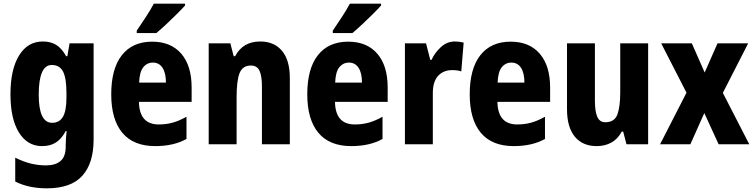

<svg xmlns="http://www.w3.org/2000/svg" viewBox="-20 -786 4108 1046"><path d="M213 -560Q257 -560 287 -541Q317 -522 340 -480H347L359 -550H490V-26Q490 103 428.5 171.5Q367 240 235 240Q136 240 63 203V73Q107 95 147.5 105Q188 115 231 115Q282 115 310 91Q338 67 338 12V3Q338 -13 339.5 -34Q341 -55 343 -72H338Q316 -30 285 -10Q254 10 209 10Q129 10 83 -64.5Q37 -139 37 -272Q37 -408 84 -484Q131 -560 213 -560ZM262 -432Q191 -432 191 -270Q191 -117 264 -117Q304 -117 323 -150Q342 -183 342 -254V-280Q342 -360 323.5 -396Q305 -432 262 -432Z M809 -559Q911 -559 967.5 -493.5Q1024 -428 1024 -309V-231H737Q739 -108 845 -108Q886 -108 921.5 -118Q957 -128 996 -150V-29Q926 10 826 10Q707 10 646.5 -62.5Q586 -135 586 -272Q586 -412 644 -485.5Q702 -559 809 -559ZM813 -445Q781 -445 760.5 -419.5Q740 -394 738 -336H884Q884 -388 865.5 -416.5Q847 -445 813 -445ZM988 -756Q972 -738 944.5 -710.5Q917 -683 887 -655Q857 -627 832 -606H725V-619Q750 -656 775 -694Q800 -732 818 -766H988Z M1398 -560Q1473 -560 1516 -509.5Q1559 -459 1559 -360V0H1407V-315Q1407 -371 1394 -400Q1381 -429 1347 -429Q1302 -429 1285.5 -388.5Q1269 -348 1269 -256V0H1117V-550H1235L1253 -480H1261Q1303 -560 1398 -560Z M1877 -559Q1979 -559 2035.5 -493.5Q2092 -428 2092 -309V-231H1805Q1807 -108 1913 -108Q1954 -108 1989.5 -118Q2025 -128 2064 -150V-29Q1994 10 1894 10Q1775 10 1714.5 -62.5Q1654 -135 1654 -272Q1654 -412 1712 -485.5Q1770 -559 1877 -559ZM1881 -445Q1849 -445 1828.5 -419.5Q1808 -394 1806 -336H1952Q1952 -388 1933.5 -416.5Q1915 -445 1881 -445ZM2056 -756Q2040 -738 2012.5 -710.5Q1985 -683 1955 -655Q1925 -627 1900 -606H1793V-619Q1818 -656 1843 -694Q1868 -732 1886 -766H2056Z M2458 -560Q2481 -560 2506 -554L2493 -397Q2474 -404 2443 -404Q2396 -404 2367 -373Q2338 -342 2338 -278V0H2186V-550H2301L2324 -460H2331Q2348 -498 2381.5 -529Q2415 -560 2458 -560Z M2762 -559Q2864 -559 2920.5 -493.5Q2977 -428 2977 -309V-231H2690Q2692 -108 2798 -108Q2839 -108 2874.5 -118Q2910 -128 2949 -150V-29Q2879 10 2779 10Q2660 10 2599.5 -62.5Q2539 -135 2539 -272Q2539 -412 2597 -485.5Q2655 -559 2762 -559ZM2766 -445Q2734 -445 2713.5 -419.5Q2693 -394 2691 -336H2837Q2837 -388 2818.5 -416.5Q2800 -445 2766 -445Z M3511 -550V0H3393L3375 -69H3367Q3346 -29 3311 -9.5Q3276 10 3231 10Q3154 10 3111.5 -41.5Q3069 -93 3069 -191V-550H3221V-237Q3221 -179 3234 -149.5Q3247 -120 3277 -120Q3328 -120 3343.5 -162.5Q3359 -205 3359 -282V-550Z M3720 -281 3582 -550H3749L3819 -391L3889 -550H4056L3918 -280L4062 0H3895L3817 -170L3741 0H3576Z"/></svg>

Font: Noto Sans Thai Cond ExtBd
Style: Regular
Weight: 800
Width: 3
Designer: Monotype Design Team
Foundry: Monotype Imaging Inc.
Version: Version 2.002; ttfautohint (v1.8.4.7-5d5b)